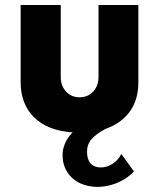

<svg xmlns="http://www.w3.org/2000/svg" viewBox="-20 -520 636 767"><path d="M532.7 -191.4Q532.7 -86.9 456.1 -32.7Q432.6 -16.1 401.4 -4.9Q364.3 14.6 345.9 35.6Q327.6 56.6 327.6 86.4Q327.6 116.7 342 132.8Q356.4 148.9 382.3 148.9Q406.7 148.9 429 134.8Q451.2 120.6 464.8 95.2L515.1 165Q484.4 196.8 442.1 212.9Q399.9 229 356.4 226.1Q297.4 221.2 263.7 186.3Q230 151.4 230 100.1Q230 50.3 270 8.8Q170.9 2.4 116.7 -50.8Q62.5 -104 62.5 -191.4V-500H222.7V-212.4Q222.7 -177.2 243.9 -154.3Q265.1 -131.3 297.4 -131.3Q330.6 -131.3 352.1 -154.1Q373.5 -176.8 373.5 -212.4V-500H532.7Z"/></svg>

Font: Now
Style: Bold
Weight: 700
Designer: Alfredo Marco Pradil
Foundry: Alfredo Marco Pradil
Version: Version 1.002;PS 001.002;hotconv 1.0.88;makeotf.lib2.5.64775